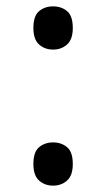

<svg xmlns="http://www.w3.org/2000/svg" viewBox="-20 -570 334 604"><path d="M147 -414Q121 -414 103 -430Q85 -446 85 -482Q85 -520 103 -535Q121 -550 147 -550Q173 -550 191 -535Q209 -520 209 -482Q209 -446 191 -430Q173 -414 147 -414ZM147 14Q121 14 103 -2Q85 -18 85 -54Q85 -92 103 -107Q121 -122 147 -122Q173 -122 191 -107Q209 -92 209 -54Q209 -18 191 -2Q173 14 147 14Z"/></svg>

Font: hindi115
Style: Book
Weight: 400
Designer: Jelle Bosma - Monotype Design Team
Foundry: Monotype Imaging Inc.
Version: Version 2.003